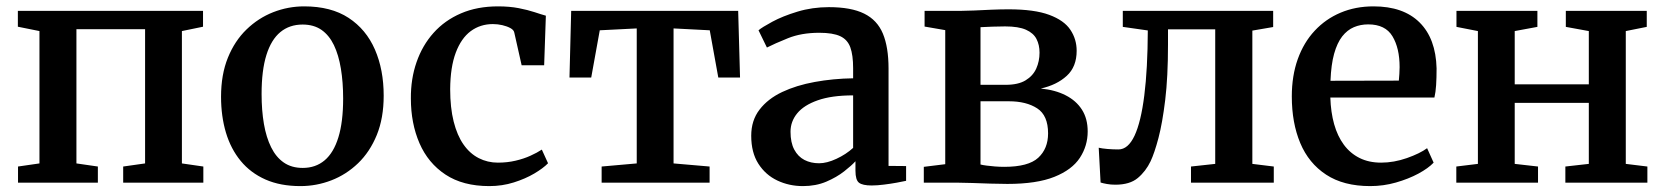

<svg xmlns="http://www.w3.org/2000/svg" viewBox="-20 -588 5360 618"><path d="M38 0V-52L107 -62V-488L37.5 -502V-553H633.5V-502L565.5 -488V-62L634.5 -52V0H376.5V-52L447 -62V-494H226V-62L295 -52V0Z M691.5 -276.5Q691.5 -348 713.5 -402.2Q735.5 -456.5 773.5 -493.2Q811.5 -530 859.5 -548.8Q907.5 -567.5 959 -567.5Q1045.5 -567.5 1102 -530.5Q1158.5 -493.5 1186.8 -428.5Q1215 -363.5 1215 -280Q1215 -208 1192.8 -153.5Q1170.5 -99 1132.5 -62.5Q1094.5 -26 1046.5 -7.5Q998.5 11 947 11Q882.5 11 834.5 -10.2Q786.5 -31.5 754.8 -70Q723 -108.5 707.2 -161.2Q691.5 -214 691.5 -276.5ZM954.5 -47.5Q996 -47.5 1025 -72Q1054 -96.5 1069.2 -146Q1084.5 -195.5 1084.5 -271Q1084.5 -323.5 1077.2 -367.2Q1070 -411 1054.8 -442.8Q1039.5 -474.5 1014.8 -491.8Q990 -509 954 -509Q912 -509 882.5 -484.8Q853 -460.5 837.5 -411Q822 -361.5 822 -285.5Q822 -232.5 829.5 -189Q837 -145.5 852.8 -113.8Q868.5 -82 893.5 -64.8Q918.5 -47.5 954.5 -47.5Z M1555 11Q1470 11 1414 -26Q1358 -63 1330.2 -127Q1302.5 -191 1302.5 -271Q1302 -334 1320.8 -388Q1339.5 -442 1375.5 -482.2Q1411.5 -522.5 1463.8 -545Q1516 -567.5 1583 -567.5Q1620 -567.5 1649.5 -561.8Q1679 -556 1700.8 -548.8Q1722.5 -541.5 1737 -537.5L1731.5 -378H1659L1635.5 -482.5Q1634 -491.5 1623 -497.5Q1612 -503.5 1597 -507Q1582 -510.5 1566.5 -510.5Q1526 -510.5 1495.2 -487.8Q1464.5 -465 1447 -418.5Q1429.5 -372 1429 -301Q1429 -241.5 1440.2 -196.8Q1451.5 -152 1472 -122.8Q1492.5 -93.5 1521 -79Q1549.5 -64.5 1582.5 -64.5Q1613 -64.5 1639.5 -70.8Q1666 -77 1687.5 -86.8Q1709 -96.5 1724 -106.5L1744 -62.5Q1728.5 -46.5 1699.8 -29.5Q1671 -12.5 1633.8 -0.8Q1596.5 11 1555 11Z M1916.5 0V-52L2029.5 -62V-496.5L1910.5 -490.5L1883 -338.5H1813L1818.5 -553H2356L2362 -338.5H2292L2264.5 -490.5L2148 -496.5V-62L2264 -52V0Z M2564.5 11Q2520 11 2482 -7Q2444 -25 2421 -61Q2398 -97 2398 -151Q2398 -200.5 2424.8 -235.2Q2451.5 -270 2497.5 -291.8Q2543.5 -313.5 2602.5 -324.2Q2661.5 -335 2726 -336V-368.5Q2726 -410.5 2717 -435.5Q2708 -460.5 2684.5 -471.5Q2661 -482.5 2617 -482.5Q2559.5 -482.5 2516.2 -465Q2473 -447.5 2448.5 -435L2421.5 -490.5Q2432.5 -500 2465.8 -518Q2499 -536 2546.8 -550.5Q2594.5 -565 2648 -565Q2719.5 -565 2761.5 -544.2Q2803.5 -523.5 2821.8 -479.8Q2840 -436 2840 -367.5V-54L2896.5 -53.5V-6Q2885.5 -3.5 2866.2 0Q2847 3.5 2825.2 6.2Q2803.5 9 2785.5 9Q2756.5 9 2745 0.2Q2733.5 -8.5 2733.5 -38.5V-69Q2721.5 -55.5 2697.2 -36.5Q2673 -17.5 2639.5 -3.2Q2606 11 2564.5 11ZM2616.5 -62.5Q2641.5 -62.5 2672.2 -76.8Q2703 -91 2726 -112V-281Q2657 -281 2612.2 -265.2Q2567.5 -249.5 2546 -223.2Q2524.5 -197 2524.5 -164Q2524.5 -129 2536.5 -106.5Q2548.5 -84 2569.2 -73.2Q2590 -62.5 2616.5 -62.5Z M3222.5 4Q3198 4 3167.8 3Q3137.5 2 3109.8 1Q3082 0 3064 0H2953.5V-51L3022.5 -59.5V-491L2956 -502.5V-553H3071.5Q3088.5 -553 3115.5 -554.2Q3142.5 -555.5 3172 -556.8Q3201.5 -558 3226.5 -558Q3309.5 -558 3357.2 -540.2Q3405 -522.5 3425.2 -492.2Q3445.5 -462 3445.5 -424.5Q3445.5 -373 3413.5 -343.8Q3381.5 -314.5 3330 -303Q3376.5 -298.5 3410.2 -281.2Q3444 -264 3462.5 -235Q3481 -206 3481 -165Q3481 -118.5 3455.8 -80Q3430.5 -41.5 3373.8 -18.8Q3317 4 3222.5 4ZM3212.5 -51Q3290 -51 3321.8 -80.2Q3353.5 -109.5 3353.5 -158.5Q3353.5 -216.5 3318.5 -239.2Q3283.5 -262 3227.5 -262H3136V-58.5Q3143.5 -56.5 3155.5 -55Q3167.5 -53.5 3182.5 -52.2Q3197.5 -51 3212.5 -51ZM3136 -315H3217Q3257.5 -315 3281.2 -329.5Q3305 -344 3315.5 -367.5Q3326 -391 3326 -418.5Q3326 -443.5 3316.2 -462.5Q3306.5 -481.5 3282.5 -492.2Q3258.5 -503 3215 -503Q3194.5 -503 3174.5 -502.2Q3154.5 -501.5 3136 -500.5Z M3570 6.5Q3555 6.5 3542.8 4.2Q3530.5 2 3522.5 -0.5L3516.5 -112.5Q3527 -110 3544.5 -108.5Q3562 -107 3580 -107Q3611 -107 3631.8 -151.2Q3652.5 -195.5 3663.2 -280.8Q3674 -366 3674.5 -490L3594 -501.5V-553H4078V-501L4011 -489.5V-60.5L4080 -52V0H3813.5V-52L3891.5 -60.5V-493.5H3739.5V-445Q3739.5 -340 3730.5 -266Q3721.5 -192 3708.8 -143.8Q3696 -95.5 3683.5 -69Q3668 -36.5 3642.2 -15Q3616.5 6.5 3570 6.5Z M4390.5 11Q4304.5 11 4248.5 -25.8Q4192.5 -62.5 4165.2 -127.5Q4138 -192.5 4138 -277.5Q4138 -344 4157.2 -397.8Q4176.5 -451.5 4211.8 -489.2Q4247 -527 4295 -547.2Q4343 -567.5 4401 -567.5Q4497 -567.5 4549.2 -515.8Q4601.5 -464 4604 -368Q4604 -337 4602.5 -314Q4601 -291 4597 -274H4262Q4263.5 -227 4274.2 -188.5Q4285 -150 4305.5 -122.2Q4326 -94.5 4356 -79.5Q4386 -64.5 4425.5 -64.5Q4466.5 -64.5 4508.5 -79.2Q4550.5 -94 4573.5 -111L4594.5 -64.5Q4577.5 -46.5 4545.5 -29.2Q4513.5 -12 4473.2 -0.5Q4433 11 4390.5 11ZM4262.5 -328 4482.5 -328.5Q4483.5 -338 4484.2 -350Q4485 -362 4485 -372Q4485 -433 4462 -471.2Q4439 -509.5 4384 -509.5Q4359 -509.5 4337.8 -500.5Q4316.5 -491.5 4300.2 -470.8Q4284 -450 4274.2 -415Q4264.5 -380 4262.5 -328Z M4667.5 0V-52L4737 -60.5V-488L4668 -501.5V-553H4928.5V-501.5L4855.5 -488V-316.5H5094V-488L5020 -501.5V-553H5280.5V-501.5L5213 -488V-60.5L5282.5 -52V0H5018.5V-52L5094 -60.5V-257H4855.5V-60.5L4930.5 -52V0Z"/></svg>

Font: Merriweather 24pt SemiBold
Style: Regular
Weight: 600
Designer: Eben Sorkin
Foundry: Eben Sorkin
Version: Version 2.100